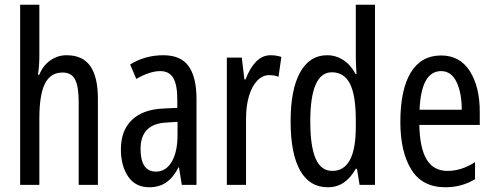

<svg xmlns="http://www.w3.org/2000/svg" viewBox="-20 -780 2084 810"><path d="M146 -545Q146 -501 140 -465H146Q161 -503 192 -525Q223 -547 261 -547Q329 -547 361 -501Q393 -455 393 -364V0H312V-348Q312 -416 296.5 -445Q281 -474 244 -474Q193 -474 169.5 -427Q146 -380 146 -279V0H65V-760H146Z M809 -362V0H747L735 -74H733Q712 -32 682 -11Q652 10 610 10Q551 10 520.5 -35.5Q490 -81 490 -150Q490 -229 536 -273.5Q582 -318 667 -322L728 -325V-360Q728 -422 711 -451Q694 -480 656 -480Q612 -480 555 -447L529 -508Q592 -547 669 -547Q743 -547 776 -500.5Q809 -454 809 -362ZM681 -263Q573 -257 573 -152Q573 -56 638 -56Q680 -56 704.5 -97.5Q729 -139 729 -212V-266Z M1167 -540 1155 -456Q1138 -463 1115 -463Q1087 -463 1064.5 -439Q1042 -415 1030 -373.5Q1018 -332 1018 -280V0H937V-537H1000L1011 -445H1016Q1034 -493 1060.5 -520Q1087 -547 1121 -547Q1145 -547 1167 -540Z M1206 -268Q1206 -402 1246 -474.5Q1286 -547 1360 -547Q1397 -547 1428.5 -526.5Q1460 -506 1480 -468H1484Q1481 -513 1481 -542V-760H1562V0H1497L1486 -68H1481Q1459 -29 1430 -9.5Q1401 10 1363 10Q1286 10 1246 -61Q1206 -132 1206 -268ZM1481 -244V-274Q1481 -378 1456.5 -426.5Q1432 -475 1380 -475Q1289 -475 1289 -268Q1289 -163 1311.5 -111Q1334 -59 1382 -59Q1481 -59 1481 -244Z M2004 -309V-253H1749Q1751 -155 1780 -107Q1809 -59 1868 -59Q1927 -59 1984 -96V-24Q1928 10 1859 10Q1761 10 1715 -65Q1669 -140 1669 -265Q1669 -402 1713 -474Q1757 -546 1841 -546Q1920 -546 1962 -480Q2004 -414 2004 -309ZM1750 -317H1928Q1928 -388 1906 -434Q1884 -480 1841 -480Q1757 -480 1750 -317Z"/></svg>

Font: Noto Sans UI Cond
Style: Regular
Weight: 400
Width: 3
Designer: Monotype Design Team
Foundry: Monotype Imaging Inc.
Version: Version 1.001